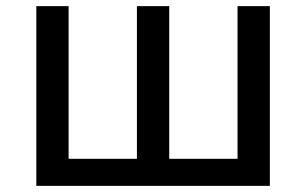

<svg xmlns="http://www.w3.org/2000/svg" viewBox="-20 -604 995 624"><path d="M98 0V-584H203V0ZM123 0 122 -88H504V0ZM425 0V-584H530V0ZM450 0V-88H831V0ZM752 0V-584H857V0Z"/></svg>

Font: Ruda SemiBold
Style: Regular
Weight: 600
Designer: Mariela Monsalve and Angelina Sanchez
Foundry: Mariela Monsalve and Angelina Sanchez
Version: Version 2.001